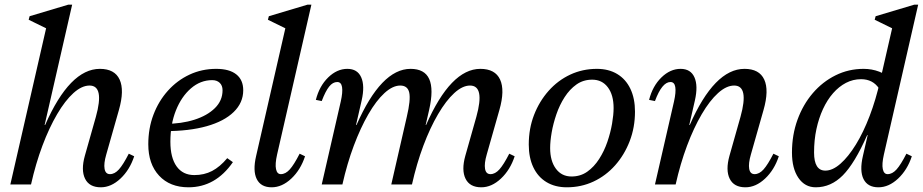

<svg xmlns="http://www.w3.org/2000/svg" viewBox="-20 -785 3927 817"><path d="M24 0 182 -690 206 -650 102 -701 106 -716 270 -765H287L112 0ZM409 12Q360 12 342 -24.5Q324 -61 341 -122L388 -288Q425 -421 361 -421Q328 -421 292.5 -389Q257 -357 223 -299Q189 -241 160.5 -165Q132 -89 112 0H66L135 -253H172Q277 -492 405 -492Q468 -492 489 -446.5Q510 -401 486 -317L432 -127Q421 -89 425 -66.5Q429 -44 448 -44Q468 -44 486 -64Q504 -84 528 -131L551 -120Q532 -62 492.5 -25Q453 12 409 12Z M782 12Q703 12 657 -37.5Q611 -87 611 -171Q611 -239 633 -297Q655 -355 694.5 -399Q734 -443 786.5 -467.5Q839 -492 900 -492Q956 -492 985.5 -468.5Q1015 -445 1015 -401Q1015 -348 974.5 -308.5Q934 -269 859.5 -248Q785 -227 683 -227V-258Q752 -258 807 -275.5Q862 -293 894.5 -325Q927 -357 927 -401Q927 -421 915 -432.5Q903 -444 883 -444Q833 -444 792.5 -409Q752 -374 728.5 -315Q705 -256 705 -182Q705 -114 731.5 -77Q758 -40 807 -40Q849 -40 882.5 -57.5Q916 -75 947 -112L971 -95Q897 12 782 12Z M1136 12Q1090 12 1072.5 -23Q1055 -58 1070 -122L1200 -690L1224 -650L1120 -701L1124 -716L1288 -765H1305L1159 -127Q1150 -87 1154.5 -65.5Q1159 -44 1175 -44Q1195 -44 1213 -64Q1231 -84 1255 -131L1278 -120Q1259 -62 1219.5 -25Q1180 12 1136 12Z M2028 12Q1979 12 1961 -24.5Q1943 -61 1960 -122L2007 -288Q2044 -421 1980 -421Q1948 -421 1913 -389Q1878 -357 1844 -299Q1810 -241 1781.5 -165Q1753 -89 1733 0H1687L1756 -253H1793Q1898 -492 2024 -492Q2087 -492 2108 -446.5Q2129 -401 2105 -317L2051 -127Q2040 -89 2044 -66.5Q2048 -44 2067 -44Q2087 -44 2105 -64Q2123 -84 2147 -131L2170 -120Q2151 -62 2111.5 -25Q2072 12 2028 12ZM1349 0 1430 -353Q1439 -393 1435.5 -414.5Q1432 -436 1415 -436Q1396 -436 1380.5 -416.5Q1365 -397 1349 -355L1324 -360Q1339 -419 1376.5 -455.5Q1414 -492 1458 -492Q1501 -492 1517 -456Q1533 -420 1519 -358L1437 0ZM1391 0 1460 -253H1497Q1602 -492 1727 -492Q1787 -492 1806.5 -448.5Q1826 -405 1806 -317L1733 0H1645L1711 -288Q1728 -360 1721.5 -390.5Q1715 -421 1683 -421Q1651 -421 1616 -389Q1581 -357 1547.5 -299Q1514 -241 1485.5 -165Q1457 -89 1437 0Z M2392 12Q2342 12 2305.5 -10Q2269 -32 2249.5 -73Q2230 -114 2230 -170Q2230 -238 2252.5 -296Q2275 -354 2314.5 -398.5Q2354 -443 2406.5 -467.5Q2459 -492 2520 -492Q2570 -492 2606.5 -470Q2643 -448 2662.5 -407Q2682 -366 2682 -310Q2682 -243 2659.5 -184.5Q2637 -126 2597.5 -81.5Q2558 -37 2505.5 -12.5Q2453 12 2392 12ZM2412 -34Q2450 -34 2479 -54.5Q2508 -75 2529.5 -108.5Q2551 -142 2564.5 -181.5Q2578 -221 2584.5 -259Q2591 -297 2591 -325Q2591 -381 2566.5 -413.5Q2542 -446 2500 -446Q2462 -446 2433 -425.5Q2404 -405 2382.5 -371.5Q2361 -338 2347.5 -298.5Q2334 -259 2327.5 -221.5Q2321 -184 2321 -155Q2321 -100 2345.5 -67Q2370 -34 2412 -34Z M3152 12Q3103 12 3085 -24.5Q3067 -61 3084 -122L3131 -288Q3168 -421 3104 -421Q3071 -421 3035.5 -389Q3000 -357 2966 -299Q2932 -241 2903.5 -165Q2875 -89 2855 0H2809L2878 -253H2915Q3020 -492 3148 -492Q3211 -492 3232 -446.5Q3253 -401 3229 -317L3175 -127Q3164 -89 3168 -66.5Q3172 -44 3191 -44Q3211 -44 3229 -64Q3247 -84 3271 -131L3294 -120Q3275 -62 3235.5 -25Q3196 12 3152 12ZM2767 0 2848 -353Q2857 -393 2853.5 -414.5Q2850 -436 2833 -436Q2797 -436 2767 -355L2742 -360Q2757 -419 2794.5 -455.5Q2832 -492 2876 -492Q2919 -492 2935 -456Q2951 -420 2937 -358L2855 0Z M3451 12Q3405 12 3377.5 -28Q3350 -68 3350 -136Q3350 -211 3373.5 -275.5Q3397 -340 3438.5 -388.5Q3480 -437 3535.5 -464.5Q3591 -492 3655 -492Q3690 -492 3721.5 -480Q3753 -468 3780 -444L3747 -296Q3747 -369 3720.5 -408.5Q3694 -448 3644 -448Q3610 -448 3580 -432.5Q3550 -417 3525 -388.5Q3500 -360 3482 -321Q3464 -282 3454 -235.5Q3444 -189 3444 -136Q3444 -59 3492 -59Q3523 -59 3556.5 -88.5Q3590 -118 3622 -170Q3654 -222 3680.5 -291.5Q3707 -361 3725 -441H3771L3720 -210H3670Q3617 -90 3566.5 -39Q3516 12 3451 12ZM3718 12Q3672 12 3654.5 -23Q3637 -58 3652 -122L3782 -690L3806 -650L3702 -701L3706 -716L3870 -765H3887L3741 -127Q3732 -87 3736.5 -65.5Q3741 -44 3757 -44Q3777 -44 3795 -64Q3813 -84 3837 -131L3860 -120Q3841 -62 3801.5 -25Q3762 12 3718 12Z"/></svg>

Font: Platypi Light Light
Style: Italic
Weight: 300
Italic angle: -13°
Version: Version 1.200